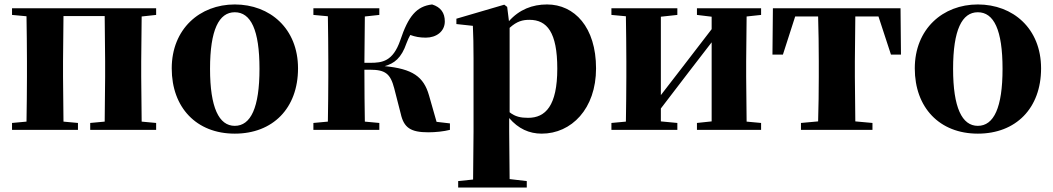

<svg xmlns="http://www.w3.org/2000/svg" viewBox="-20 -583 4729 862"><path d="M34 -516 99 -510C100 -451 101 -364 101 -308V-238C101 -182 100 -95 99 -37L34 -31V0H330V-31L265 -37L263 -238V-308L265 -511H450L452 -308V-238L450 -37L385 -31V0H681V-31L616 -37L614 -238V-308L616 -509L681 -516V-546H34Z M1034 17C1205 17 1318 -97 1318 -276C1318 -455 1192 -563 1034 -563C877 -563 751 -453 751 -276C751 -100 862 17 1034 17ZM1034 -18C963 -18 923 -100 923 -274C923 -449 963 -528 1034 -528C1106 -528 1145 -449 1145 -274C1145 -100 1106 -18 1034 -18Z M1779 -73C1793 -10 1823 11 1903 11C1935 11 1973 7 2000 0V-29L1940 -36L1906 -155C1882 -239 1832 -274 1707 -286C1750 -298 1782 -322 1805 -389C1810 -403 1816 -415 1822 -426C1844 -418 1864 -414 1892 -414C1938 -414 1977 -441 1977 -487C1977 -525 1959 -551 1920 -563C1850 -555 1813 -510 1777 -402C1744 -307 1696 -301 1642 -301H1616L1618 -509L1683 -516V-546H1387V-516L1452 -510C1453 -451 1454 -364 1454 -308V-238C1454 -182 1453 -95 1452 -37L1387 -31V0H1683V-31L1618 -37C1617 -95 1616 -185 1616 -270H1641C1710 -270 1733 -252 1750 -186Z M2412 17C2545 17 2656 -94 2656 -276C2656 -461 2559 -563 2436 -563C2370 -563 2311 -540 2265 -488L2257 -552L2244 -562L2029 -499V-475L2103 -467C2105 -419 2106 -385 2106 -320V7L2104 223L2037 230V259H2345V230L2268 221L2266 6V-53C2307 -5 2356 17 2412 17ZM2268 -458C2301 -488 2327 -494 2357 -494C2436 -494 2482 -438 2482 -275C2482 -108 2429 -54 2351 -54C2318 -54 2293 -59 2268 -79Z M3109 -516 3175 -508V-452L3042 -279L2947 -156V-508L3021 -516V-546H2725V-516L2790 -510C2791 -451 2792 -364 2792 -308V-238C2792 -182 2791 -95 2790 -37L2725 -31V0H3021V-31L2947 -38V-96L3074 -262L3175 -393V-38L3109 -31V0H3397V-31L3332 -37L3330 -238V-308L3332 -509L3397 -516V-546H3109Z M3652 0H3897V-31L3820 -38L3818 -238V-308L3820 -509H3924L3980 -338H4025L4023 -546H3450L3448 -338H3495L3550 -509H3653C3655 -451 3656 -364 3656 -308V-238C3656 -182 3655 -96 3653 -38L3576 -31V0Z M4370 17C4541 17 4654 -97 4654 -276C4654 -455 4528 -563 4370 -563C4213 -563 4087 -453 4087 -276C4087 -100 4198 17 4370 17ZM4370 -18C4299 -18 4259 -100 4259 -274C4259 -449 4299 -528 4370 -528C4442 -528 4481 -449 4481 -274C4481 -100 4442 -18 4370 -18Z"/></svg>

Font: GenKiMin2 TW H
Style: Regular
Weight: 900
Version: Version 2.100;PS 2.1;hotconv 16.6.51;makeotf.lib2.5.65220 DE